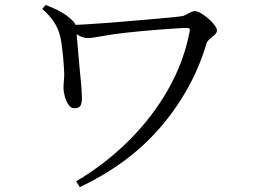

<svg xmlns="http://www.w3.org/2000/svg" viewBox="-20 -728 1040 777"><path d="M288 6Q406 -64 501.5 -159Q597 -254 661 -367Q725 -480 748 -603Q749 -609 746.5 -612Q744 -615 737 -615Q722 -615 693 -613Q664 -611 628.5 -608.5Q593 -606 557 -602.5Q521 -599 493 -596Q437 -590 395 -582Q353 -574 335 -574Q319 -574 301.5 -583Q284 -592 265 -605V-627Q286 -627 328.5 -629.5Q371 -632 423.5 -636Q476 -640 531 -645Q586 -650 634 -654Q682 -658 713 -662Q723 -663 732 -668Q741 -673 750.5 -678Q760 -683 768 -683Q779 -683 794 -674Q809 -665 824 -652Q839 -639 848.5 -626Q858 -613 858 -605Q858 -596 849 -587.5Q840 -579 829.5 -570.5Q819 -562 816 -553Q787 -455 738 -368Q689 -281 624 -207Q559 -133 478 -74Q397 -15 303 29ZM282 -290Q266 -290 256.5 -305Q247 -320 242 -339Q237 -358 237 -370Q237 -389 239 -407Q241 -425 239 -450Q238 -471 235.5 -497Q233 -523 229.5 -549Q226 -575 220 -593Q213 -617 197.5 -640.5Q182 -664 151 -692L165 -708Q199 -695 227 -679.5Q255 -664 278 -640Q285 -632 287 -624Q289 -616 289 -607Q289 -598 291.5 -573.5Q294 -549 296.5 -516Q299 -483 302.5 -449Q306 -415 308.5 -386.5Q311 -358 311 -343Q313 -321 308 -305.5Q303 -290 282 -290Z"/></svg>

Font: Noto Serif HK ExtraLight
Style: Regular
Weight: 400
Version: Version 2.002-H1;hotconv 1.1.0;makeotfexe 2.6.0